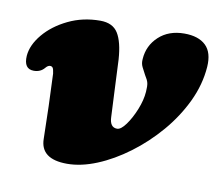

<svg xmlns="http://www.w3.org/2000/svg" viewBox="-62 -556 733 642"><g transform="rotate(10 305.0 -235.5)"><path d="M112.5 -56Q111.5 -108 109.8 -166Q108 -224 105.5 -276Q103.5 -291.5 100.2 -295.5Q97 -299.5 91.5 -299.5Q84 -299.5 76.5 -290.5Q63 -274 40 -274Q5.5 -274 8.5 -319.5Q11.5 -356.5 42 -393Q72.5 -429.5 122 -453.5Q171.5 -477.5 230.5 -477.5Q273 -477.5 291 -448.5Q309 -419.5 313 -360.5Q316 -300 318 -252Q320 -204 322 -167.5Q323 -131.5 348 -131.5Q361 -131.5 377.5 -154.2Q394 -177 407 -209.2Q420 -241.5 422 -270Q423.5 -289.5 421.2 -299.5Q419 -309.5 409 -325Q402.5 -337 396.5 -349Q390.5 -361 392 -376Q395 -422 428.5 -453Q462 -484 515 -484Q563 -484 587.8 -460.2Q612.5 -436.5 609 -387Q604.5 -326.5 576.8 -268.2Q549 -210 505.5 -159.2Q462 -108.5 410 -69.8Q358 -31 304.5 -9Q251 13 203.5 13Q113 13 112.5 -56Z"/></g></svg>

Font: Fraunces 9pt SuperSoft Black
Style: Italic
Weight: 900
Italic angle: -16°
Version: Version 1.000;[0bf87f6ff]